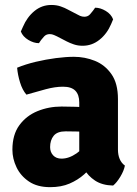

<svg xmlns="http://www.w3.org/2000/svg" viewBox="-20 -740 553 774"><path d="M30 -136.5Q30 -197 58 -235.2Q86 -273.5 131.2 -292Q176.5 -310.5 228 -310.5Q250.5 -310.5 284.8 -309.5Q319 -308.5 346.5 -303V-204Q325 -209 294.8 -209.8Q264.5 -210.5 244.5 -210.5Q211 -210.5 196.5 -192.8Q182 -175 182 -147Q182 -127 194.2 -113.8Q206.5 -100.5 228 -100.5Q258 -100.5 289 -122Q320 -143.5 341.5 -181L363.5 -82Q344 -59 319 -36.8Q294 -14.5 260.5 0Q227 14.5 182 14.5Q130.5 14.5 96.8 -8.2Q63 -31 46.5 -65.8Q30 -100.5 30 -136.5ZM483.5 -72.5Q479.5 -51.5 465 -27.5Q450.5 -3.5 436 8Q392 7 363.2 -12Q334.5 -31 319.2 -58.8Q304 -86.5 299.5 -113V-327Q299.5 -358 283.8 -374.2Q268 -390.5 234 -390.5Q202 -390.5 164 -380.2Q126 -370 86.5 -358.5Q70 -377.5 60.8 -407.8Q51.5 -438 49 -467Q83 -481 124 -490.8Q165 -500.5 205.5 -505.8Q246 -511 278 -511Q322 -511 362.5 -494.8Q403 -478.5 429.2 -441.2Q455.5 -404 455.5 -340.5V-137Q455.5 -115.5 462.5 -99Q469.5 -82.5 483.5 -72.5ZM313 -555.5Q294 -555.5 277.8 -561Q261.5 -566.5 249 -573L209.5 -593.5Q206 -595 197.8 -598.8Q189.5 -602.5 180.5 -602.5Q166.5 -602.5 157.8 -593Q149 -583.5 145.5 -578.5L137 -566Q116 -566 94 -579.2Q72 -592.5 64 -613L72.5 -632Q89 -671 118.8 -695.5Q148.5 -720 187 -720Q208 -720 225 -714Q242 -708 251.5 -702.5L291 -682Q294 -680 302.5 -676.2Q311 -672.5 320 -672.5Q334 -672.5 342.8 -682.2Q351.5 -692 355 -697L363.5 -709Q384.5 -709 406.2 -696Q428 -683 436 -662L428 -643Q411.5 -604 381.2 -579.8Q351 -555.5 313 -555.5Z"/></svg>

Font: Signika Light
Style: Bold
Weight: 700
Version: Version 2.003;gftools[0.9.32]